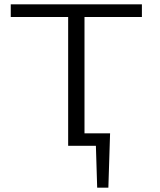

<svg xmlns="http://www.w3.org/2000/svg" viewBox="-20 -678 744 893"><path d="M373 -599V-58H492L484 195H432L426 0H297V-599H30V-658H640V-599Z"/></svg>

Font: Ysabeau
Style: Regular
Weight: 400
Designer: Christian Thalmann (Catharsis Fonts)
Version: Version 0.003